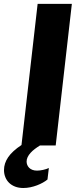

<svg xmlns="http://www.w3.org/2000/svg" viewBox="-49 -735 419 970"><path d="M232.4 0H152.8Q139.2 8.3 127 17.6Q114.7 26.9 105.5 37.1Q96.2 47.4 90.8 58.3Q85.4 69.3 85.4 81.1Q85.4 89.8 88.6 97.9Q91.8 106 98.1 112.5Q104.5 119.1 114.5 123Q124.5 127 138.2 127Q144.5 127 152.6 126Q160.6 125 168.7 123.3Q176.8 121.6 184.3 119.1Q191.9 116.7 197.8 113.8L190.9 171.9Q181.6 179.7 167.7 187.5Q153.8 195.3 137.7 201.4Q121.6 207.5 103.8 211.2Q85.9 214.8 68.8 214.8Q45.9 214.8 27.6 207.8Q9.3 200.7 -3.2 188.5Q-15.6 176.3 -22.2 159.7Q-28.8 143.1 -28.8 124Q-28.8 90.3 -7.8 59.3Q13.2 28.3 59.6 -2.4L141.1 -715.3H314Z"/></svg>

Font: Proza Libre
Style: Bold Italic
Weight: 700
Designer: Jasper de Waard
Foundry: Jasper de Waard
Version: Version 1.000; ttfautohint (v1.4.1.8-43bc)